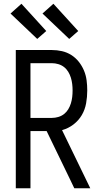

<svg xmlns="http://www.w3.org/2000/svg" viewBox="-20 -1001 540 1021"><path d="M64 0V-735H256Q283 -735 309.5 -729Q336 -723 359 -708.5Q382 -694 399 -672.5Q416 -651 426.5 -626Q437 -601 440.5 -574Q444 -547 444 -520Q444 -486 438 -452Q432 -418 415 -389Q398 -360 370.5 -339Q343 -318 310 -309L460 0H375L353 -46L228 -304H142V0ZM256 -374Q273 -374 290 -379Q307 -384 320.5 -394.5Q334 -405 343 -420Q352 -435 357 -451.5Q362 -468 364 -485Q366 -502 366 -520Q366 -537 364 -554Q362 -571 357 -587.5Q352 -604 343 -619Q334 -634 320.5 -644.5Q307 -655 290 -660Q273 -665 256 -665H142V-374ZM348 -794 206 -929 264 -981 396 -836ZM178 -794 36 -929 94 -981 226 -836Z"/></svg>

Font: Iosevka Term SS14
Style: Regular
Weight: 400
Monospace: yes
Designer: Belleve Invis
Foundry: Belleve Invis
Version: Version 24.1.1; ttfautohint (v1.8.4)